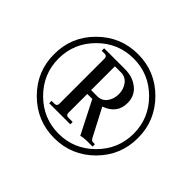

<svg xmlns="http://www.w3.org/2000/svg" viewBox="-120 -810 783 783"><g transform="rotate(45 272.0 -418.0)"><path d="M275.9 -558.1H240.2V-420.9H275.9Q301.8 -420.9 316.9 -440.9Q332 -460.9 332 -488.8Q332 -516.6 316.9 -537.1Q301.8 -557.6 275.9 -558.1ZM278.8 -275.9V-262.2H157.2V-275.9H173.8Q188 -275.9 188 -290V-553.2Q186 -565.4 173.8 -564.9H157.2V-579.1H277.8Q322.3 -579.1 352.5 -554.7Q382.8 -530.3 382.8 -488.8Q382.8 -427.7 319.8 -405.8L382.8 -285.2Q387.7 -276.4 396 -275.9H407.2V-262.2H378.9Q355 -262.2 340.8 -257.8L269 -398.9H240.2V-290Q240.2 -275.9 253.9 -275.9ZM119.1 -570.8Q55.2 -506.8 55.2 -418Q55.2 -329.1 119.1 -265.1Q183.1 -201.2 272 -201.2Q360.8 -201.2 424.8 -265.1Q488.8 -329.1 488.8 -418Q488.8 -506.8 424.8 -570.8Q360.8 -634.8 272 -634.8Q183.1 -634.8 119.1 -570.8ZM29.8 -418Q29.3 -518.1 100.6 -588.9Q171.9 -660.2 272 -660.2Q372.1 -660.2 442.9 -588.9Q513.7 -517.6 513.7 -418Q513.7 -317.9 443.4 -247.1Q372.1 -175.8 272 -175.8Q171.9 -175.8 100.6 -247.1Q29.3 -318.4 29.8 -418Z"/></g></svg>

Font: Arapey-Regular
Style: Regular
Weight: 400
Designer: Eduardo Rodriguez Tunni
Foundry: Eduardo Rodriguez Tunni
Version: Version 1.002